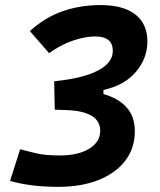

<svg xmlns="http://www.w3.org/2000/svg" viewBox="-20 -723 626 753"><path d="M208 9.8Q149.9 9.8 102.5 3.4Q55.2 -2.9 19.5 -13.7L59.1 -137.7Q87.4 -129.9 122.8 -121.6Q158.2 -113.3 214.8 -113.3Q286.1 -113.3 329.6 -139.6Q373 -166 373 -210Q373 -248.5 339.8 -268.6Q306.6 -288.6 245.1 -291L194.8 -293L192.4 -404.3Q304.7 -415.5 363.5 -446Q422.4 -476.6 422.4 -523.4Q422.4 -580.1 353 -580.1Q314.5 -580.1 266.8 -564Q219.2 -547.9 172.4 -514.6L97.2 -601.1Q156.2 -654.8 225.6 -679Q294.9 -703.1 374.5 -703.1Q463.4 -703.1 510.7 -666.3Q558.1 -629.4 558.1 -560.1Q558.1 -495.1 513.7 -441.9Q469.2 -388.7 385.7 -370.1V-354Q442.9 -338.4 475.8 -302.5Q508.8 -266.6 508.8 -208Q508.8 -142.1 471.4 -93Q434.1 -43.9 366.7 -17.1Q299.3 9.8 208 9.8Z"/></svg>

Font: CaskaydiaCove NFP
Style: Bold Italic
Weight: 700
Italic angle: -10°
Designer: Aaron Bell
Foundry: Saja Typeworks
Version: Version 2111.001; VTT 6.35;Nerd Fonts 3.1.1